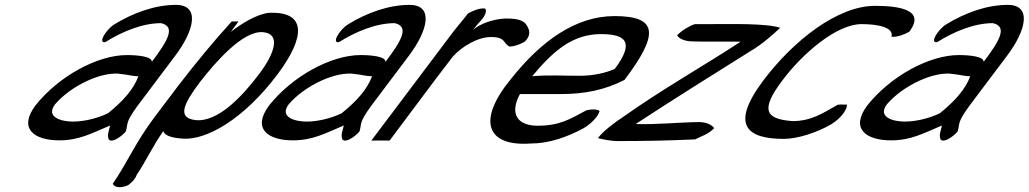

<svg xmlns="http://www.w3.org/2000/svg" viewBox="-20 -565 4222 788"><path d="M126 -133C54 -37 120 11 223 11C305 11 356 -18 432 -50C427 -27 419 -13 426 7C442 27 493 -18 497 -27C506 -60 494 -61 544 -130L699 -336C779 -442 801 -545 702 -545C617 -545 528 -513 451 -466C418 -447 379 -387 412 -392C479 -434 563 -470 641 -470C703 -456 668 -397 603 -311C605 -334 542 -339 501 -339C380 -339 222 -253 126 -133ZM206 -137C273 -215 402 -275 479 -261C504 -259 523 -252 548 -252C528 -198 485 -150 423 -100C379 -79 325 -66 279 -66C232 -66 166 -84 206 -137Z M614 -84C535 21 507 95 443 189C448 204 474 209 506 195C525 181 537 166 542 151C581 93 605 38 650 -27C657 -6 690 1 730 4C824 11 977 -71 1119 -260C1234 -413 1241 -522 1078 -512C1030 -503 976 -472 927 -434L959 -477H931C856 -395 784 -307 713 -215ZM802 -230C860 -304 975 -440 1059 -433C1133 -427 1109 -348 1044 -262C975 -170 875 -63 783 -72C706 -81 732 -137 802 -230Z M1085 -133C1013 -37 1079 11 1182 11C1264 11 1315 -18 1391 -50C1386 -27 1378 -13 1385 7C1401 27 1452 -18 1456 -27C1465 -60 1453 -61 1503 -130L1658 -336C1738 -442 1760 -545 1661 -545C1576 -545 1487 -513 1410 -466C1377 -447 1338 -387 1371 -392C1438 -434 1522 -470 1600 -470C1662 -456 1627 -397 1562 -311C1564 -334 1501 -339 1460 -339C1339 -339 1181 -253 1085 -133ZM1165 -137C1232 -215 1361 -275 1438 -261C1463 -259 1482 -252 1507 -252C1487 -198 1444 -150 1382 -100C1338 -79 1284 -66 1238 -66C1191 -66 1125 -84 1165 -137Z M1504 12C1531 11 1553 12 1579 12C1666 -103 1751 -220 1838 -332C1877 -376 1942 -413 1995 -413C2057 -413 2044 -387 2071 -374C2089 -374 2110 -381 2132 -393C2156 -414 2154 -435 2149 -447C2136 -481 2112 -489 2054 -489C2005 -487 1950 -468 1921 -442C1930 -454 1941 -467 1953 -480C1974 -502 1978 -522 1971 -530C1950 -533 1920 -521 1901 -510C1878 -480 1853 -452 1833 -425Z M2078 -242C1937 -72 1975 37 2158 24C2233 24 2306 -2 2372 -37C2408 -57 2436 -89 2441 -110C2428 -117 2410 -118 2386 -112C2314 -73 2274 -49 2187 -49C2099 -49 2072 -102 2114 -179H2283C2378 -179 2461 -195 2543 -237C2682 -421 2685 -499 2502 -499C2343 -499 2201 -397 2078 -242ZM2164 -252C2254 -360 2332 -425 2447 -425C2551 -425 2584 -390 2503 -282C2459 -263 2410 -254 2357 -254C2294 -254 2229 -258 2164 -252Z M2434 2C2457 7 2485 14 2515 14C2620 14 2728 12 2833 7C2861 -8 2885 -12 2911 -39C2902 -52 2881 -64 2848 -64C2766 -63 2673 -53 2589 -56C2746 -159 2905 -258 3063 -357C3103 -380 3152 -422 3182 -451C3123 -470 2982 -466 2888 -466H2832C2808 -458 2778 -440 2759 -420C2767 -406 2791 -395 2824 -395C2886 -393 2956 -395 3020 -394C2859 -289 2703 -202 2543 -89C2502 -62 2454 -26 2434 2Z M3113 -235C2974 -50 3047 5 3197 5C3254 5 3332 -21 3390 -54C3435 -81 3458 -119 3456 -136C3440 -135 3434 -137 3418 -135C3355 -99 3308 -68 3233 -68C3123 -76 3098 -112 3191 -235C3275 -347 3414 -466 3516 -466C3580 -466 3649 -454 3639 -414C3661 -412 3692 -423 3712 -435C3781 -526 3667 -541 3571 -541C3417 -541 3236 -398 3113 -235Z M3540 -133C3468 -37 3534 11 3637 11C3719 11 3770 -18 3846 -50C3841 -27 3833 -13 3840 7C3856 27 3907 -18 3911 -27C3920 -60 3908 -61 3958 -130L4113 -336C4193 -442 4215 -545 4116 -545C4031 -545 3942 -513 3865 -466C3832 -447 3793 -387 3826 -392C3893 -434 3977 -470 4055 -470C4117 -456 4082 -397 4017 -311C4019 -334 3956 -339 3915 -339C3794 -339 3636 -253 3540 -133ZM3620 -137C3687 -215 3816 -275 3893 -261C3918 -259 3937 -252 3962 -252C3942 -198 3899 -150 3837 -100C3793 -79 3739 -66 3693 -66C3646 -66 3580 -84 3620 -137Z"/></svg>

Font: Snowfall
Style: SuperObl
Weight: 400
Designer: Jasper
Foundry: Cannot Into Space Fonts
Version: Version 0.9